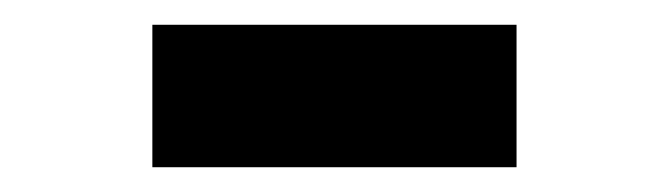

<svg xmlns="http://www.w3.org/2000/svg" viewBox="-20 -738 540 155"><path d="M103 -603V-718H397V-603Z"/></svg>

Font: Radio Canada Big
Style: Regular
Weight: 400
Designer: Étienne Aubert Bonn
Foundry: Coppers and Brasses
Version: Version 1.001